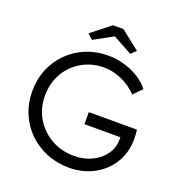

<svg xmlns="http://www.w3.org/2000/svg" viewBox="-156 -1015 1076 1155"><g transform="rotate(20 382.0 -438.0)"><path d="M413 10Q336 10 269.5 -17Q203 -44 153.5 -92.5Q104 -141 76.5 -206Q49 -271 49 -348Q49 -425 76 -490Q103 -555 152 -603.5Q201 -652 266 -678.5Q331 -705 407 -705Q460 -705 511.5 -690Q563 -675 605 -648.5Q647 -622 673 -587L621 -534Q579 -578 522 -603.5Q465 -629 408 -629Q330 -629 266.5 -592.5Q203 -556 166.5 -492.5Q130 -429 130 -348Q130 -268 168 -204.5Q206 -141 271 -104Q336 -67 416 -67Q480 -67 531 -91.5Q582 -116 612 -158.5Q642 -201 642 -253V-268H412V-345H720Q722 -333 723 -316.5Q724 -300 724 -286Q724 -199 682.5 -132Q641 -65 570.5 -27.5Q500 10 413 10ZM281 -760 248 -790 370 -886H437L558 -790L526 -760L403 -827Z"/></g></svg>

Font: Lexend Light
Style: Regular
Weight: 300
Designer: Bonnie Shaver-Troup, Thomas Jockin
Foundry: Lexend
Version: Version 1.007; ttfautohint (v1.8.3)